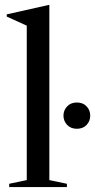

<svg xmlns="http://www.w3.org/2000/svg" viewBox="-20 -762 388 782"><path d="M181 -28.5 252.5 -13.5V0H17.5V-13.5L89 -28.5V-657.5L7.5 -694.5V-703.5L179 -742H181ZM293 -237.5Q268.5 -237.5 253.5 -253.2Q238.5 -269 238.5 -291Q238.5 -313 253.5 -328.8Q268.5 -344.5 293 -344.5Q318 -344.5 332.8 -328.8Q347.5 -313 347.5 -291Q347.5 -269 332.8 -253.2Q318 -237.5 293 -237.5Z"/></svg>

Font: Newsreader 72pt
Style: Regular
Weight: 400
Designer: Hugues Gentile
Foundry: Production Type
Version: Version 1.003; ttfautohint (v1.8.3)